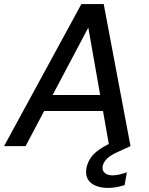

<svg xmlns="http://www.w3.org/2000/svg" viewBox="-37 -720 735 946"><path d="M-17 0 364 -700H474L606 0H501L398 -584L89 0ZM117 -173 157 -252H512L525 -173ZM495 206Q462 206 435.5 195.5Q409 185 396 163.5Q383 142 389 107Q394 82 409 59Q424 36 455.5 14.5Q487 -7 537 -27L591 -49L606 0L547 27Q508 44 490.5 61.5Q473 79 469 98Q465 119 478.5 131.5Q492 144 518 144Q532 144 550.5 140Q569 136 588 129L577 192Q558 198 537 202Q516 206 495 206Z"/></svg>

Font: DM Sans Medium
Style: Italic
Weight: 500
Italic angle: -10°
Designer: Colophon Foundry, Jonny Pinhorn
Foundry: Colophon Foundry
Version: Version 4.004;gftools[0.9.30]